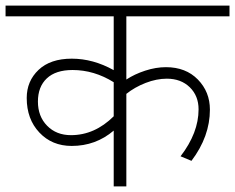

<svg xmlns="http://www.w3.org/2000/svg" viewBox="-35 -664 838 684"><path d="M415.1 0H370.1V-198.7Q305.9 -144.1 220.4 -144.1Q150.2 -144.1 105.2 -191.9Q60.2 -239.6 60.2 -315Q60.2 -375.1 102.4 -415.1Q144.6 -455 220.7 -455Q296.8 -455 370.1 -414.1V-605.7H-15.2V-644.1H782.6V-605.7H415.1V-380.7Q444.4 -399.9 482.3 -412.3Q520.2 -424.7 556.1 -424.7Q626.9 -424.7 669.9 -380.7Q712.8 -336.7 712.8 -273.5Q712.8 -178 647.1 -91L608.2 -107.2Q672.4 -190.6 672.4 -274.5Q672.4 -322.5 641.1 -353.1Q609.7 -383.7 559.2 -383.7Q522.8 -383.7 483.8 -368.6Q444.9 -353.4 415.1 -329.6ZM217.9 -182.5Q302.3 -182.5 370.1 -249.7V-371.1Q300.3 -414.6 223.5 -414.6Q163.3 -414.6 131.7 -384.7Q100.1 -354.9 100.1 -302.1Q100.1 -249.2 133 -215.9Q165.8 -182.5 217.9 -182.5Z"/></svg>

Font: Khula Light
Style: Regular
Weight: 300
Designer: Erin McLaughlin, Steve Matteson
Version: Version 1.002;PS 1.0;hotconv 1.0.72;makeotf.lib2.5.5900; ttf